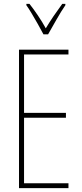

<svg xmlns="http://www.w3.org/2000/svg" viewBox="-20 -1036 421 990"><path d="M333 -66H78V-780H333V-755H104V-454H320V-429H104V-91H333ZM204 -859Q191 -884 174.5 -913Q158 -942 142.5 -968Q127 -994 116 -1009V-1016H132Q152 -991 175 -957Q198 -923 216 -890Q236 -923 256 -952.5Q276 -982 301 -1016H317V-1009Q295 -977 271.5 -935.5Q248 -894 228 -859Z"/></svg>

Font: Noto Sans Malayalam UI ExtraCondensed Thin
Style: Regular
Weight: 100
Width: 2
Designer: Jelle Bosma - Monotype Design Team
Foundry: Monotype Imaging Inc.
Version: Version 2.104; ttfautohint (v1.8.4.7-5d5b)